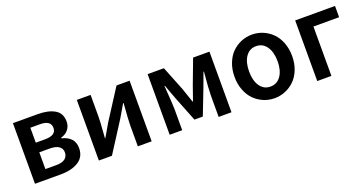

<svg xmlns="http://www.w3.org/2000/svg" viewBox="-32 -976 2773 1462"><g transform="rotate(-20 1354.5 -245.5)"><path d="M73.2 0V-491.2H272Q359.9 -491.2 410.9 -460.9Q461.9 -430.7 461.9 -363.8Q461.9 -327.1 440.9 -300Q419.9 -272.9 379.9 -261.2V-256.8Q481.9 -231.9 481.9 -141.1Q481.9 -70.3 427 -35.2Q372.1 0 282.2 0ZM186 -292H261.2Q351.1 -292 351.1 -352.1Q351.1 -413.1 264.2 -413.1H186ZM186 -78.1H273.9Q322.3 -78.1 345.7 -96.4Q369.1 -114.7 369.1 -147.9Q369.1 -178.7 344 -196.3Q318.8 -213.9 270 -213.9H186Z M590.8 0V-491.2H702.6V-321.8Q702.6 -298.8 701.2 -271Q699.7 -243.2 696.5 -202.4Q693.4 -161.6 692.4 -144H695.8Q702.1 -155.3 724.9 -193.6Q747.6 -231.9 756.3 -248L912.6 -491.2H1018.6V0H906.7V-168.9Q906.7 -210.9 917.5 -347.2H913.6Q894 -313 852.5 -243.2L696.8 0Z M1164.6 0V-491.2H1296.4L1375.5 -293Q1403.3 -211.9 1414.6 -178.2H1418.5Q1454.6 -280.3 1458.5 -293L1533.2 -491.2H1665.5V0H1561.5V-171.9Q1561.5 -224.6 1574.2 -362.8H1570.3Q1562 -339.4 1545.2 -293.9Q1528.3 -248.5 1523.4 -235.8L1449.2 -43.9H1381.3L1305.2 -235.8Q1299.3 -251.5 1282.7 -295.9Q1266.1 -340.3 1258.3 -362.8H1254.4Q1266.1 -203.1 1266.1 -171.9V0Z M2012.2 12.2Q1966.3 12.2 1924.3 -5.4Q1882.3 -22.9 1850.1 -54.9Q1817.9 -86.9 1798.6 -136.2Q1779.3 -185.5 1779.3 -245.1Q1779.3 -304.7 1798.6 -354.2Q1817.9 -403.8 1850.1 -435.8Q1882.3 -467.8 1924.3 -485.4Q1966.3 -502.9 2012.2 -502.9Q2058.6 -502.9 2100.6 -485.4Q2142.6 -467.8 2175 -435.8Q2207.5 -403.8 2226.8 -354.2Q2246.1 -304.7 2246.1 -245.1Q2246.1 -185.5 2226.8 -136.2Q2207.5 -86.9 2175 -54.9Q2142.6 -22.9 2100.6 -5.4Q2058.6 12.2 2012.2 12.2ZM2012.2 -82Q2065.9 -82 2097.2 -126.5Q2128.4 -170.9 2128.4 -245.1Q2128.4 -319.8 2097.2 -364.5Q2065.9 -409.2 2012.2 -409.2Q1959 -409.2 1928.2 -364.7Q1897.5 -320.3 1897.5 -245.1Q1897.5 -170.9 1928.2 -126.5Q1959 -82 2012.2 -82Z M2360.4 0V-491.2H2683.1V-399.9H2475.1V0Z"/></g></svg>

Font: Toshiba Sans Medium
Style: Regular
Weight: 500
Designer: Paul D. Hunt
Foundry: Toshiba Corporation
Version: Version 2.020;PS 2.0;hotconv 1.0.86;makeotf.lib2.5.63406